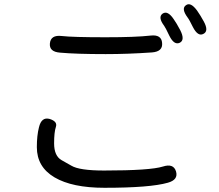

<svg xmlns="http://www.w3.org/2000/svg" viewBox="-20 -856 1040 912"><path d="M476 36Q323 36 239 -13.5Q155 -63 155 -157Q155 -212 165 -251Q177 -302 216 -291Q254 -279 245.5 -253.5Q237 -228 237 -175Q237 -115 273 -95Q296 -82 319 -69Q357 -46 474 -46Q694 -46 754 -65Q804 -81 816 -42Q828 -2 777 12Q693 36 476 36ZM482 -599Q341 -599 265 -606Q213 -610 217 -650Q221 -691 273 -685Q325 -679 481 -679Q625 -679 695 -687Q747 -693 750 -652Q754 -611 702 -607Q588 -599 482 -599ZM834 -653Q807 -640 784 -687Q766 -725 760 -733Q729 -774 752 -791Q776 -808 805 -765Q818 -747 836 -713Q860 -666 834 -653ZM946 -695Q920 -681 896 -728Q879 -763 871 -773Q840 -815 863 -831Q885 -848 916 -806Q931 -785 948 -754Q973 -708 946 -695Z"/></svg>

Font: Resource Han Rounded HK
Style: Regular
Weight: 400
Designer: Cyano Hao (round all glyphs); Ryoko NISHIZUKA  (kana, bopomofo & ideographs); Paul D. Hunt (Latin, Greek & Cyrillic); Sa
Foundry: Cyano Hao
Version: 0.990